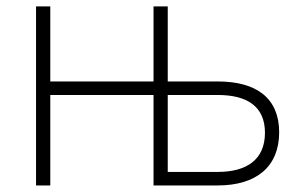

<svg xmlns="http://www.w3.org/2000/svg" viewBox="-20 -565 930 585"><path d="M89.8 0H133.2V-275.6H447.8V0H643.5C761 0 830.6 -57.2 830.6 -161.9C830.6 -266.3 761 -316.8 643.5 -316.8H491.1V-545.5H447.8V-316.8H133.2V-545.5H89.8ZM491.1 -275.6H643.5C731.5 -275.6 787.3 -241.8 787.3 -160.5C787.3 -78.5 731.5 -41.2 643.5 -41.2H491.1Z"/></svg>

Font: Karasuma Gothic
Style: Thin
Weight: 200
Designer: Rasmus Andersson / Ryoko Ishizuka
Foundry: rsms
Version: Version 1.00